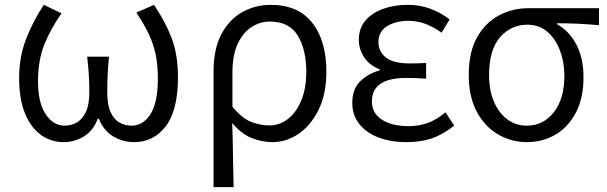

<svg xmlns="http://www.w3.org/2000/svg" viewBox="-20 -574 2507 793"><path d="M243 13Q191 13 149.5 -16.5Q108 -46 83.5 -105Q59 -164 59 -252Q59 -340 88.5 -415Q118 -490 161 -554L234 -519Q188 -453 162.5 -388.5Q137 -324 137 -238Q137 -150 168.5 -102.5Q200 -55 247 -55Q274 -55 297 -68Q320 -81 334.5 -111.5Q349 -142 349 -194Q349 -228 347 -262.5Q345 -297 340 -340H430Q426 -297 424.5 -262.5Q423 -228 423 -194Q423 -141 437 -110.5Q451 -80 474 -67.5Q497 -55 523 -55Q571 -55 601.5 -102.5Q632 -150 632 -250Q632 -307 622.5 -351Q613 -395 593.5 -435.5Q574 -476 543 -522L616 -554Q661 -488 688 -419Q715 -350 715 -254Q715 -119 665 -53Q615 13 534 13Q488 13 448 -10.5Q408 -34 388 -84H384Q365 -34 326.5 -10.5Q288 13 243 13Z M862 199V-279Q862 -371 894 -432Q926 -493 980 -523.5Q1034 -554 1098 -554Q1211 -554 1269.5 -480Q1328 -406 1328 -278Q1328 -186 1296 -121Q1264 -56 1213.5 -21.5Q1163 13 1106 13Q1061 13 1019 -4Q977 -21 939 -66Q941 -17 941.5 25Q942 67 943 108.5Q944 150 945 199ZM1093 -56Q1135 -56 1169.5 -83Q1204 -110 1224.5 -159.5Q1245 -209 1245 -277Q1245 -370 1209.5 -427.5Q1174 -485 1094 -485Q1054 -485 1018.5 -462Q983 -439 961.5 -392.5Q940 -346 940 -274V-133Q981 -84 1018.5 -70Q1056 -56 1093 -56Z M1660 13Q1593 13 1542.5 -6.5Q1492 -26 1463.5 -62.5Q1435 -99 1435 -148Q1435 -207 1468.5 -239Q1502 -271 1548 -283V-288Q1506 -304 1484 -337.5Q1462 -371 1462 -409Q1462 -458 1490 -490Q1518 -522 1564 -538Q1610 -554 1664 -554Q1714 -554 1757 -538Q1800 -522 1837 -494L1804 -439Q1772 -462 1738 -475Q1704 -488 1666 -488Q1615 -488 1579 -466Q1543 -444 1543 -400Q1543 -361 1574 -336.5Q1605 -312 1673 -312Q1690 -312 1705 -312.5Q1720 -313 1740 -314V-249Q1716 -251 1696.5 -251.5Q1677 -252 1657 -252Q1516 -252 1516 -155Q1516 -107 1557 -80Q1598 -53 1668 -53Q1709 -53 1745 -65.5Q1781 -78 1820 -110L1856 -55Q1807 -17 1762 -2Q1717 13 1660 13Z M2156 13Q2092 13 2037 -19Q1982 -51 1949 -113Q1916 -175 1916 -264Q1916 -359 1950.5 -420Q1985 -481 2041 -510.5Q2097 -540 2160 -540H2454V-470Q2408 -474 2367 -476Q2326 -478 2281 -478V-474Q2332 -445 2361 -389Q2390 -333 2390 -254Q2390 -170 2359 -110Q2328 -50 2275 -18.5Q2222 13 2156 13ZM2156 -55Q2224 -55 2267.5 -110.5Q2311 -166 2311 -261Q2311 -317 2293 -365Q2275 -413 2241 -442.5Q2207 -472 2158 -472Q2091 -472 2045.5 -420.5Q2000 -369 2000 -264Q2000 -200 2020.5 -153Q2041 -106 2076 -80.5Q2111 -55 2156 -55Z"/></svg>

Font: Source Han Sans SC Normal
Style: Regular
Weight: 350
Designer: Ryoko NISHIZUKA 西塚涼子 (kana, bopomofo & ideographs); Paul D. Hunt (Latin, Greek & Cyrillic); Sandoll Communications 산돌커뮤니
Foundry: Adobe
Version: Version 2.004;hotconv 1.0.118;makeotfexe 2.5.65603